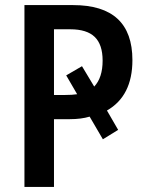

<svg xmlns="http://www.w3.org/2000/svg" viewBox="-20 -734 577 754"><path d="M400 -300 444 -224 384 -187 332 -276Q299 -266 254 -266H192V0H76V-714H267Q500 -714 500 -498Q500 -357 400 -300ZM235 -361Q264 -361 283 -364L240 -438L302 -474L350 -394Q383 -429 383 -496Q383 -559 352 -589Q321 -619 256 -619H192V-361Z"/></svg>

Font: Noto Sans Display Medium Narrow
Style: Regular
Weight: 500
Width: 4
Designer: Monotype Design team
Foundry: Monotype Imaging Inc.
Version: Version 1.000